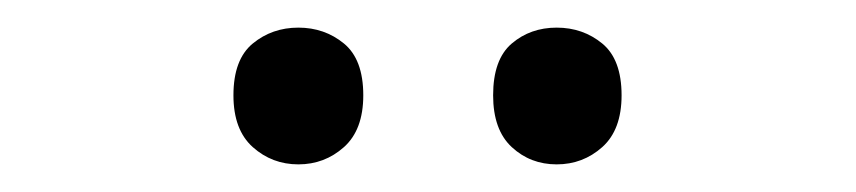

<svg xmlns="http://www.w3.org/2000/svg" viewBox="-20 -750 620 139"><path d="M149 -681Q149 -707 163 -718.5Q177 -730 196 -730Q215 -730 229 -718.5Q243 -707 243 -681Q243 -656 229 -643.5Q215 -631 196 -631Q177 -631 163 -643.5Q149 -656 149 -681ZM337 -681Q337 -707 350.5 -718.5Q364 -730 383 -730Q402 -730 416 -718.5Q430 -707 430 -681Q430 -656 416 -643.5Q402 -631 383 -631Q364 -631 350.5 -643.5Q337 -656 337 -681Z"/></svg>

Font: Noto Sans Hebrew
Style: Regular
Weight: 400
Designer: Monotype Design Team
Foundry: Monotype Imaging Inc.
Version: Version 2.003;January 10, 2023;FontCreator 14.0.0.2877 64-bi